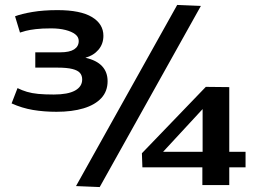

<svg xmlns="http://www.w3.org/2000/svg" viewBox="-20 -750 1052 778"><path d="M27 -331 51 -393Q69 -384 89 -378Q109 -372 135 -369.5Q161 -367 198 -367Q255 -367 284 -383Q313 -399 313 -428Q313 -444 304 -454.5Q295 -465 273 -470.5Q251 -476 213 -476H123V-538H224Q262 -538 280.5 -550Q299 -562 299 -584Q299 -600 285 -611Q271 -622 245.5 -628.5Q220 -635 187 -635Q150 -635 125 -632Q100 -629 84.5 -625Q69 -621 61 -618L41 -684Q67 -694 111.5 -701.5Q156 -709 213 -709Q306 -709 352.5 -681Q399 -653 399 -605Q399 -572 379 -548.5Q359 -525 326 -516Q371 -506 393.5 -482Q416 -458 416 -421Q416 -380 390.5 -352.5Q365 -325 318.5 -311Q272 -297 209 -297Q158 -297 113.5 -304.5Q69 -312 27 -331ZM384 8 288 4 698 -730 794 -726ZM557 -72 555 -129 814 -398 909 -397V-135H975V-72H909V0H800V-72ZM641 -135H801V-308Z"/></svg>

Font: Georama SemiExpanded SemiBold
Style: Regular
Weight: 600
Width: 6
Designer: Jean-Baptiste Levee
Foundry: Production Type
Version: Version 1.001